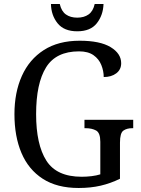

<svg xmlns="http://www.w3.org/2000/svg" viewBox="-20 -927 703 957"><path d="M372 10Q264 10 193 -36Q122 -82 87 -164.5Q52 -247 52 -358Q52 -466 89 -548.5Q126 -631 198.5 -677.5Q271 -724 377 -724Q479 -724 531.5 -692Q584 -660 584 -612Q584 -580 559.5 -561.5Q535 -543 497 -543Q497 -573 485 -603Q473 -633 446 -652Q419 -671 374 -671Q259 -671 209.5 -591Q160 -511 160 -358Q160 -207 211 -126.5Q262 -46 387 -46Q412 -46 436.5 -49Q461 -52 480 -58V-220Q480 -265 459 -276.5Q438 -288 407 -288H401V-330H644V-288H639Q612 -288 595 -276Q578 -264 578 -216V-36Q531 -13 481.5 -1.5Q432 10 372 10ZM365 -771Q299 -771 267 -811Q235 -851 234 -907H278Q286 -871 308.5 -855Q331 -839 365 -839Q399 -839 421.5 -855Q444 -871 452 -907H496Q494 -851 462.5 -811Q431 -771 365 -771Z"/></svg>

Font: Noto Serif Myanmar SemCond
Style: Regular
Weight: 400
Width: 4
Designer: Ben Mitchell and the Monotype Design Team
Foundry: Monotype Imaging Inc.
Version: Version 2.106; ttfautohint (v1.8.4.7-5d5b)